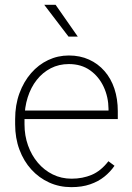

<svg xmlns="http://www.w3.org/2000/svg" viewBox="-20 -769 549 799"><path d="M276.9 9.8Q227.1 9.8 184.6 -9.5Q142.1 -28.8 110.4 -63.7Q78.6 -98.6 60.8 -146.5Q43 -194.3 43 -251.5V-272.9Q43 -332 60.8 -380.6Q78.6 -429.2 109.4 -464.6Q140.1 -500 180.4 -519Q220.7 -538.1 266.6 -538.1Q313 -538.1 350.6 -521Q388.2 -503.9 415 -473.1Q441.9 -442.4 456.1 -399.9Q470.2 -357.4 470.2 -306.2V-273.4H67.4V-309.1H431.6V-315.4Q431.2 -365.2 411.4 -407.7Q391.6 -450.2 355 -476.3Q318.4 -502.4 266.6 -502.4Q225.1 -502.4 191.2 -484.9Q157.2 -467.3 132.8 -436.3Q108.4 -405.3 95.2 -363.5Q82 -321.8 82 -272.9V-251.5Q82 -204.6 96.7 -163.6Q111.3 -122.6 137.7 -91.6Q164.1 -60.5 199.7 -43Q235.4 -25.4 277.8 -25.4Q323.7 -25.4 361.8 -41.5Q399.9 -57.6 431.2 -98.1L456.5 -79.1Q439 -53.7 414.1 -33.7Q389.2 -13.7 355.2 -2Q321.3 9.8 276.9 9.8ZM211.4 -749 303.7 -616.7H265.1L164.1 -749Z"/></svg>

Font: Roboto ExtraLight
Style: Regular
Weight: 250
Designer: Christian Robertson
Foundry: Google
Version: Version 3.009; 2024